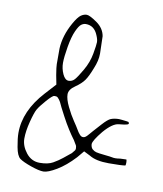

<svg xmlns="http://www.w3.org/2000/svg" viewBox="-80 -735 702 828"><g transform="rotate(10 271.5 -321.0)"><path d="M142.6 -437.5V-506.8Q145.5 -563.5 177.7 -621.1Q195.3 -652.3 208 -661.1Q220.7 -669.9 233.4 -669.9Q246.1 -669.9 278.3 -647.5Q310.5 -625 316.4 -590.8L318.4 -516.6Q318.4 -516.6 318.4 -513.7Q318.4 -484.4 303.7 -449.2Q289.1 -411.1 276.4 -393.1Q263.7 -375 237.3 -356.9Q210.9 -338.9 210.9 -317.9Q210.9 -296.9 226.6 -264.6Q242.2 -232.4 257.8 -209.5Q273.4 -186.5 278.3 -177.7Q283.2 -168.9 286.1 -165Q289.1 -161.1 293 -156.2Q296.9 -151.4 300.8 -149.4Q304.7 -147.5 308.6 -147.5Q312.5 -147.5 316.4 -149.4Q320.3 -151.4 325.2 -156.2Q330.1 -161.1 334 -166Q337.9 -170.9 346.7 -180.7Q355.5 -190.4 377.9 -215.3Q400.4 -240.2 413.1 -245.1Q428.7 -251 448.2 -251Q455.1 -251 460.9 -250Q488.3 -247.1 490.2 -246.1Q493.2 -242.2 493.2 -240.2Q493.2 -236.3 487.3 -234.4Q478.5 -231.4 451.2 -229Q423.8 -226.6 386.7 -183.6Q351.6 -140.6 350.6 -125Q350.6 -125 350.6 -124Q351.6 -109.4 359.4 -102.5Q367.2 -95.7 376 -93.3Q384.8 -90.8 413.1 -87.9Q441.4 -85 447.3 -83.5Q453.1 -82 461.9 -82Q470.7 -82 482.4 -84L509.8 -85Q511.7 -81.1 511.7 -71.3Q511.7 -61.5 509.8 -58.6Q493.2 -55.7 437 -55.7Q380.9 -55.7 351.6 -74.2L324.2 -87.9L298.8 -57.6Q260.7 -16.6 223.1 5.9Q185.5 28.3 166 28.3Q146.5 28.3 110.4 15.6Q74.2 2.9 59.6 -7.8Q44.9 -18.6 38.1 -56.2Q31.2 -93.8 31.2 -117.2Q31.2 -213.9 113.3 -303.7L156.2 -350.6L148.4 -390.6Q142.6 -425.8 142.6 -437.5ZM236.3 -629.9Q226.6 -629.9 216.8 -623Q207 -616.2 195.3 -590.3Q183.6 -564.5 175.8 -519Q168 -473.6 168 -448.2Q168 -422.9 178.7 -399.4Q189.5 -376 205.1 -376Q220.7 -376 231.4 -388.2Q242.2 -400.4 262.7 -436Q283.2 -471.7 290 -510.3Q296.9 -548.8 296.9 -561Q296.9 -573.2 289.1 -590.8Q273.4 -629.9 236.3 -629.9ZM285.2 -85.9Q287.1 -89.8 287.1 -94.2Q287.1 -98.6 286.1 -103Q285.2 -107.4 281.2 -112.8Q277.3 -118.2 275.4 -122.6Q273.4 -127 266.6 -135.7Q259.8 -144.5 244.1 -168.9Q228.5 -193.4 213.9 -221.2Q199.2 -249 195.3 -256.8Q191.4 -264.6 189.5 -269Q187.5 -273.4 184.6 -279.3Q181.6 -285.2 178.7 -288.6Q175.8 -292 172.9 -295.4Q169.9 -298.8 167 -299.8Q164.1 -300.8 156.2 -300.8Q148.4 -300.8 124 -272.9Q99.6 -245.1 90.8 -229.5Q82 -213.9 71.3 -171.9Q60.5 -129.9 60.5 -97.7Q60.5 -65.4 84 -35.6Q107.4 -5.9 143.6 -5.9Q179.7 -5.9 201.2 -18.1Q222.7 -30.3 240.2 -44.4Q257.8 -58.6 263.7 -63.5Q269.5 -68.4 273.4 -71.3Z"/></g></svg>

Font: Drukaatie burti
Style: Thin
Weight: 100
Version: Version 0.14